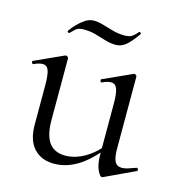

<svg xmlns="http://www.w3.org/2000/svg" viewBox="-89 -631 671 719"><g transform="rotate(15 246.5 -271.0)"><path d="M182.4 8Q133 8 104.3 -23.4Q75.6 -54.8 75.6 -114.6V-268Q75.6 -307.4 69.3 -324.6Q63 -341.8 46.2 -341.8Q32 -341.8 12.4 -332.4Q8.4 -330.6 5.9 -336.6Q3.4 -342.6 7.2 -343.6L118 -394Q120.2 -395 122.2 -395Q124.8 -395 128.3 -392.5Q131.8 -390 131.8 -386.8V-148.2Q131.8 -88.6 152.7 -60.4Q173.6 -32.2 215.6 -32.2Q254.2 -32.2 292.8 -55.1Q331.4 -78 359.6 -117.4L364.8 -106.2Q318.8 -46.8 274.4 -19.4Q230 8 182.4 8ZM396.8 -386.8V-107.2Q396.8 -73.2 404.9 -58Q413 -42.8 432 -42.8Q442.2 -42.8 454.7 -46.6Q467.2 -50.4 485 -57Q489.8 -59 492 -53.5Q494.2 -48 490.4 -46L373.2 9Q371.2 10 369 10Q361.4 10 351.4 -11.4Q341.4 -32.8 341.4 -73.2V-268Q341.4 -307.4 334.7 -324.6Q328 -341.8 311.2 -341.8Q297 -341.8 277.2 -332.4Q273.4 -330.6 271.3 -336.6Q269.2 -342.6 273 -343.6L383.8 -394Q385.8 -395 387.2 -395Q389.8 -395 393.3 -392.5Q396.8 -390 396.8 -386.8ZM314.4 -524.2Q333.8 -524.2 344.3 -532.2Q354.8 -540.2 363.8 -551.2Q365.8 -553.2 369.3 -549.8Q372.8 -546.4 370.8 -544.2Q343.8 -506.4 326.9 -494.1Q310 -481.8 291.8 -481.8Q269.8 -481.8 249.3 -488.2Q228.8 -494.6 207.7 -500.6Q186.6 -506.6 161.2 -506.6Q140.8 -506.6 131.5 -498.4Q122.2 -490.2 111.8 -479.6Q109.8 -478.6 106.3 -481.2Q102.8 -483.8 104.8 -486.6Q112.8 -498.4 126.2 -512.6Q139.6 -526.8 155.8 -537.6Q172 -548.4 189.4 -548.4Q206.6 -548.4 226.2 -542.4Q245.8 -536.4 268 -530.3Q290.2 -524.2 314.4 -524.2Z"/></g></svg>

Font: Cormorant Light
Style: Regular
Weight: 300
Designer: Christian Thalmann (Catharsis Fonts)
Foundry: Catharsis Fonts
Version: Version 4.000